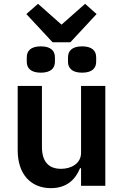

<svg xmlns="http://www.w3.org/2000/svg" viewBox="-20 -960 640 992"><path d="M398.8 0H524.1V-516H398.8V-170.5C398.8 -114.7 347.3 -87.7 295.5 -87.7C230.1 -87.7 196.7 -126.4 196.7 -201V-516H71.4V-183.2C71.4 -58.2 141 12.1 242.9 12.1C326.7 12.1 370.7 -34.8 393.5 -90.9H398.8ZM116.1 -887.4 251.8 -741.5H343.4L479 -887.4L419.7 -940.3L297.9 -832.7L176.5 -940.3ZM118.3 -641C118.3 -609.4 137.4 -584.5 191.1 -584.5C244.3 -584.5 263.8 -609.4 263.8 -641V-663.7C263.8 -695.7 244.3 -720.5 191.1 -720.5C137.4 -720.5 118.3 -695.7 118.3 -663.7ZM331.3 -641C331.3 -609.4 350.9 -584.5 404.1 -584.5C457.7 -584.5 476.9 -609.4 476.9 -641V-663.7C476.9 -695.7 457.7 -720.5 404.1 -720.5C350.9 -720.5 331.3 -695.7 331.3 -663.7Z"/></svg>

Font: Margiela Mono SemiBold
Style: Regular
Weight: 600
Designer: Mike Abbink, Paul van der Laan, Pieter van Rosmalen
Foundry: Bold Monday
Version: Version 2.003 2021